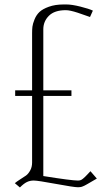

<svg xmlns="http://www.w3.org/2000/svg" viewBox="-20 -826 485 853"><path d="M129.9 -23.9Q113.3 -23.9 99.6 -17.3Q85.9 -10.7 68.4 6.8L45.9 -12.2Q53.7 -19 69.6 -29.1Q85.4 -39.1 95.5 -46.1Q105.5 -53.2 114 -68.4Q122.6 -83.5 122.6 -104V-399.9H47.4V-424.8H122.6V-678.7Q122.6 -694.3 124 -707.3Q125.5 -720.2 133.5 -740Q141.6 -759.8 155.5 -772.9Q169.4 -786.1 197.3 -796.1Q225.1 -806.2 263.2 -806.2H274.9Q299.3 -806.2 337.4 -796.6Q375.5 -787.1 392.6 -778.8L379.9 -750.5L325.2 -769.5Q290.5 -780.8 272.5 -780.8Q222.2 -780.8 197.3 -755.9Q172.4 -731 172.4 -695.8V-424.8H297.4V-399.9H172.4V-43.9Q297.4 -23.9 326.2 -23.9Q332 -23.9 337.2 -25.4Q342.3 -26.9 347.9 -31.5Q353.5 -36.1 357.2 -39.6Q360.8 -43 369.1 -51.8Q377.4 -60.5 381.8 -65.4L410.2 -32.7L369.1 -8.8Q367.2 -7.8 362.1 -4.9Q356.9 -2 354.2 -0.7Q351.6 0.5 346.9 2.4Q342.3 4.4 337.4 5.1Q332.5 5.9 326.7 5.9Q308.6 5.9 228.3 -9Q147.9 -23.9 129.9 -23.9Z"/></svg>

Font: Reswysokr
Style: Regular
Weight: 500
Version: Version 0.984